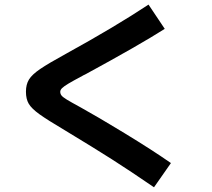

<svg xmlns="http://www.w3.org/2000/svg" viewBox="-20 -755 904 820"><path d="M260.7 -196.3Q181.6 -243.2 148.2 -267.3Q114.7 -291.5 102.8 -311.8Q90.8 -332 90.8 -363.3Q90.8 -394.5 103.8 -415.5Q116.7 -436.5 151.4 -460.2Q186 -483.9 263.7 -526.4Q472.7 -641.6 614.3 -735.4L683.6 -631.8Q575.7 -563 342.8 -436.5Q339.8 -435.1 337.4 -434.1Q335 -433.1 333 -431.6Q291 -409.2 272.2 -397.9Q253.4 -386.7 245.4 -378.9Q237.3 -371.1 237.3 -363.3Q237.3 -354 242.7 -347.2Q248 -340.3 265.1 -329.8Q282.2 -319.3 325.2 -295.9Q392.6 -258.8 511 -186.8Q629.4 -114.7 710 -58.6L637.7 44.9Q535.2 -25.4 457.8 -74.7Q380.4 -124 260.7 -196.3Z"/></svg>

Font: Pretendard GOV
Style: Bold
Weight: 700
Designer: Base glyphs from Inter by Rasmus Andersson; Hangeul glyphs from Noto Sans CJK(Source Han Sans) by Jang Soo-young and Kan
Foundry: Kil Hyung-jin
Version: Version 1.309